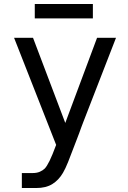

<svg xmlns="http://www.w3.org/2000/svg" viewBox="-20 -737 642 965"><path d="M154.8 -716.8H446.8V-644.5H154.8ZM89.8 132.8H143.1Q165 132.8 180.2 126.2Q195.3 119.6 205.1 109.9Q215.8 98.6 229.2 71.3Q242.7 43.9 262.2 -8.8L50.8 -546.9H146L308.1 -119.1L467.8 -546.9H563L418.9 -175.8Q405.3 -140.6 398.4 -123Q391.6 -105.5 387.5 -94.2Q383.3 -83 378.2 -68.4Q373 -53.7 361.8 -25.4Q336.4 42 322.3 77.1Q308.1 112.3 296.4 131.8Q274.9 168.5 242.9 188.2Q210.9 208 162.1 208H89.8Z"/></svg>

Font: Vazir Code Hack
Style: Code-Hack
Weight: 400
Foundry: DejaVu fonts team - Redesigned by Saber Rastikerdar
Version: Version 1.1.2